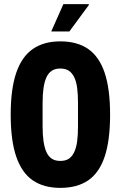

<svg xmlns="http://www.w3.org/2000/svg" viewBox="-20 -901 587 933"><path d="M273 12Q193 12 139.5 -24.5Q86 -61 59 -139.5Q32 -218 32 -344Q32 -469 59 -547.5Q86 -626 139.5 -663Q193 -700 273 -700Q355 -700 408.5 -663Q462 -626 488.5 -547.5Q515 -469 515 -344Q515 -218 488.5 -139.5Q462 -61 408.5 -24.5Q355 12 273 12ZM273 -119Q299 -119 315 -130Q331 -141 341 -162.5Q351 -184 355 -215Q359 -246 359 -287V-401Q359 -442 355 -473Q351 -504 341 -525Q331 -546 315 -557Q299 -568 273 -568Q248 -568 231.5 -557Q215 -546 205.5 -525Q196 -504 191.5 -473Q187 -442 187 -401V-287Q187 -246 191.5 -215Q196 -184 205.5 -162.5Q215 -141 231.5 -130Q248 -119 273 -119ZM229 -748 288 -881H411L412 -877L317 -748Z"/></svg>

Font: Archivo ExtraCondensed ExtraBold
Style: Regular
Weight: 800
Width: 2
Designer: Hector Gatti
Foundry: Omnibus-Type
Version: Version 2.001